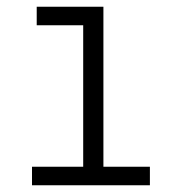

<svg xmlns="http://www.w3.org/2000/svg" viewBox="-20 -550 540 570"><path d="M75 0V-55H227V-475H89V-530H287V-55H425V0Z"/></svg>

Font: Iosevka Term Light
Style: Regular
Weight: 300
Monospace: yes
Designer: Belleve Invis
Foundry: Belleve Invis
Version: Version 9.0.1; ttfautohint (v1.8.3)